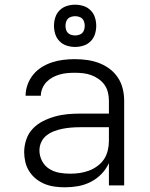

<svg xmlns="http://www.w3.org/2000/svg" viewBox="-20 -790 640 818"><path d="M257 8Q235 8 213 5Q191 2 171 -6Q151 -14 134 -27.5Q117 -41 105 -59.5Q93 -78 88 -99.5Q83 -121 83 -142Q83 -169 92 -195.5Q101 -222 119.5 -241.5Q138 -261 162.5 -273.5Q187 -286 213.5 -293.5Q240 -301 267 -303.5Q294 -306 321 -306H444V-362Q444 -380 439.5 -397.5Q435 -415 425 -429Q415 -443 400 -453.5Q385 -464 368.5 -470Q352 -476 334 -478Q316 -480 298 -480Q282 -480 266 -478.5Q250 -477 234 -472.5Q218 -468 203.5 -460Q189 -452 178 -440.5Q167 -429 160.5 -413.5Q154 -398 154 -382H89Q89 -382 89 -382Q89 -382 89 -382Q89 -406 97.5 -429.5Q106 -453 121.5 -472Q137 -491 158 -504Q179 -517 202 -524.5Q225 -532 249.5 -535Q274 -538 298 -538Q324 -538 350 -534.5Q376 -531 400.5 -522Q425 -513 446 -497.5Q467 -482 481.5 -460.5Q496 -439 502.5 -413.5Q509 -388 509 -362V0H444V-95Q432 -69 412 -48.5Q392 -28 366.5 -15Q341 -2 313 3Q285 8 257 8ZM279 -50Q300 -50 320 -53Q340 -56 359 -63Q378 -70 395 -82.5Q412 -95 423 -111.5Q434 -128 439 -148.5Q444 -169 444 -189V-248H321Q302 -248 283.5 -246.5Q265 -245 247 -241.5Q229 -238 211.5 -231.5Q194 -225 179 -213.5Q164 -202 156 -185Q148 -168 148 -149Q148 -126 159 -104.5Q170 -83 190 -70.5Q210 -58 233 -54Q256 -50 279 -50ZM300 -590Q282 -590 264.5 -595.5Q247 -601 234 -614Q221 -627 215.5 -644.5Q210 -662 210 -680Q210 -698 215.5 -715.5Q221 -733 234 -746Q247 -759 264.5 -764.5Q282 -770 300 -770Q318 -770 335.5 -764.5Q353 -759 366 -746Q379 -733 384.5 -715.5Q390 -698 390 -680Q390 -662 384.5 -644.5Q379 -627 366 -614Q353 -601 335.5 -595.5Q318 -590 300 -590ZM300 -639Q308 -639 316.5 -641.5Q325 -644 330.5 -649.5Q336 -655 338.5 -663.5Q341 -672 341 -680Q341 -688 338.5 -696.5Q336 -705 330.5 -710.5Q325 -716 316.5 -718.5Q308 -721 300 -721Q292 -721 283.5 -718.5Q275 -716 269.5 -710.5Q264 -705 261.5 -696.5Q259 -688 259 -680Q259 -672 261.5 -663.5Q264 -655 269.5 -649.5Q275 -644 283.5 -641.5Q292 -639 300 -639Z"/></svg>

Font: Iosevka Curly Light Extended
Style: Regular
Weight: 300
Width: 7
Monospace: yes
Designer: Belleve Invis
Foundry: Belleve Invis
Version: Version 11.1.0; ttfautohint (v1.8.3)